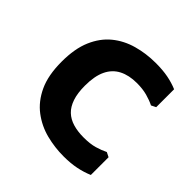

<svg xmlns="http://www.w3.org/2000/svg" viewBox="-145 -645 781 781"><g transform="rotate(45 245.0 -255.0)"><path d="M326 12Q275 12 226 -0.5Q177 -13 136.5 -43.5Q96 -74 72 -125.5Q48 -177 48 -255Q48 -330 70 -381Q92 -432 130 -463Q168 -494 218 -508Q268 -522 323 -522Q364 -522 394.5 -516Q425 -510 451 -499V-396L431 -386Q411 -396 385.5 -403Q360 -410 326 -410Q281 -410 249 -393.5Q217 -377 200.5 -342.5Q184 -308 184 -253Q184 -210 194 -180.5Q204 -151 222.5 -133.5Q241 -116 268 -108Q295 -100 329 -100Q367 -100 392.5 -107.5Q418 -115 438 -125L458 -115V-13Q430 -1 398 5.5Q366 12 326 12Z"/></g></svg>

Font: AR One Sans
Style: Bold
Weight: 700
Designer: Niteesh Yadav
Foundry: Niteesh Yadav
Version: Version 1.001;gftools[0.9.33]